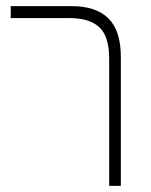

<svg xmlns="http://www.w3.org/2000/svg" viewBox="-20 -606 492 626"><path d="M336 0V-414Q336 -488 303.5 -517.5Q271 -547 208 -547H15V-586H214Q293 -586 333.5 -546Q374 -506 374 -420V0Z"/></svg>

Font: Noto Sans Hebrew SemiCondensed ExtraLight
Style: Regular
Weight: 200
Width: 4
Designer: Monotype Design Team
Foundry: Monotype Imaging Inc.
Version: Version 2.004; ttfautohint (v1.8.4.7-5d5b)